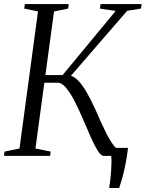

<svg xmlns="http://www.w3.org/2000/svg" viewBox="-24 -763 714 940"><path d="M510.5 157.5Q513.5 139.5 516 117.8Q518.5 96 520 73.8Q521.5 51.5 521.8 32.2Q522 13 520.5 0L481 -39H603Q596.5 11.5 588.8 49Q581 86.5 573.2 113Q565.5 139.5 559.5 157.5ZM483.5 0Q470 0 454 -25.8Q438 -51.5 420 -92.5Q402 -133.5 382.5 -179.2Q363 -225 342.2 -265.8Q321.5 -306.5 300.2 -332.2Q279 -358 258 -358H165.5L170 -395.5H282.5L542.5 -709.5L465 -721L468.5 -743H669.5L666 -721L598.5 -710L302.5 -368L298 -395Q319.5 -397 339.2 -384.5Q359 -372 378.8 -344.5Q398.5 -317 420.2 -274.5Q442 -232 466.5 -173.5Q475 -156 485.5 -133.2Q496 -110.5 508 -89Q520 -67.5 531.8 -52Q543.5 -36.5 553 -33.5L596.5 -22L594 0ZM-4.5 0 -1.5 -21 71.5 -36 162 -707 94.5 -721 97.5 -743H312.5L309.5 -721L240.5 -707L149.5 -36L224 -21L221.5 0Z"/></svg>

Font: Merriweather 120pt Light
Style: Italic
Weight: 300
Italic angle: -7.8°
Version: Version 2.101